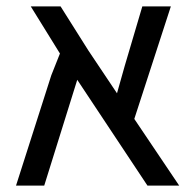

<svg xmlns="http://www.w3.org/2000/svg" viewBox="-20 -579 613 599"><path d="M539 0H440L221 -330L118 0H30L140 -344L167 -412L76 -559H169L256 -421L345 -288L369 -373L424 -559H513L399 -208Z"/></svg>

Font: Assistant Medium
Style: Regular
Weight: 500
Designer: Hebrew By Ben Nathan, Latin by Paul Hunt
Version: Version 3.000